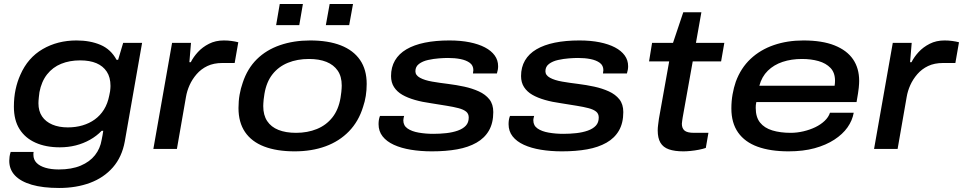

<svg xmlns="http://www.w3.org/2000/svg" viewBox="-20 -740 4785 954"><path d="M274 194Q193 194 138 178Q83 162 54.5 132Q26 102 26 59Q26 50 27.5 38.5Q29 27 33 15H147Q146 20 146 23Q146 26 146 29Q146 53 161.5 69Q177 85 205.5 93.5Q234 102 272 102Q336 102 381 83Q426 64 452 31Q478 -2 485 -45Q487 -57 489.5 -68Q492 -79 493 -90H485Q460 -64 427 -45.5Q394 -27 356.5 -17.5Q319 -8 277 -8Q208 -8 156.5 -31Q105 -54 77 -98.5Q49 -143 49 -210Q49 -256 57.5 -295.5Q66 -335 81 -368Q118 -453 192 -496Q266 -539 360 -539Q428 -539 479.5 -517Q531 -495 559 -443H567L592 -527H686L600 -37Q586 40 541 91.5Q496 143 427.5 168.5Q359 194 274 194ZM317 -107Q356 -107 390 -117Q424 -127 451 -146.5Q478 -166 496.5 -195.5Q515 -225 523 -266Q526 -278 527 -286.5Q528 -295 528.5 -301.5Q529 -308 529 -313Q529 -356 510.5 -384Q492 -412 459 -426Q426 -440 378 -440Q326 -440 284 -423Q242 -406 214 -370.5Q186 -335 176 -282Q174 -267 173 -257Q172 -247 171.5 -240Q171 -233 171 -227Q171 -188 189 -161.5Q207 -135 240 -121Q273 -107 317 -107Z M742 0 835 -527H929L921 -431H928Q941 -457 963.5 -481.5Q986 -506 1018.5 -522.5Q1051 -539 1092 -539Q1112 -539 1130.5 -536.5Q1149 -534 1164 -530L1146 -427H1085Q1042 -427 1010.5 -412Q979 -397 957 -371.5Q935 -346 922 -317Q909 -288 904 -258L859 0Z M1444 12Q1355 12 1292.5 -12Q1230 -36 1197.5 -84Q1165 -132 1165 -203Q1165 -238 1170.5 -269.5Q1176 -301 1186 -329Q1209 -399 1256 -445.5Q1303 -492 1371 -515.5Q1439 -539 1521 -539Q1611 -539 1673.5 -514.5Q1736 -490 1769 -442Q1802 -394 1802 -323Q1802 -292 1797.5 -263.5Q1793 -235 1784 -209Q1762 -137 1714 -87.5Q1666 -38 1597.5 -13Q1529 12 1444 12ZM1451 -80Q1508 -80 1554.5 -99Q1601 -118 1631.5 -156.5Q1662 -195 1672 -254Q1675 -272 1676 -283Q1677 -294 1677.5 -301.5Q1678 -309 1678 -315Q1678 -360 1658 -389Q1638 -418 1602 -432.5Q1566 -447 1515 -447Q1457 -447 1410.5 -428Q1364 -409 1334 -371Q1304 -333 1294 -274Q1291 -257 1290 -245.5Q1289 -234 1288.5 -226.5Q1288 -219 1288 -213Q1288 -168 1307.5 -138.5Q1327 -109 1363.5 -94.5Q1400 -80 1451 -80ZM1352 -615 1370 -720H1485L1467 -615ZM1599 -615 1618 -720H1734L1715 -615Z M2126 12Q2070 12 2021.5 4Q1973 -4 1937 -20.5Q1901 -37 1881 -62.5Q1861 -88 1861 -123Q1861 -134 1862.5 -144Q1864 -154 1868 -164H1988Q1987 -160 1985.5 -154Q1984 -148 1984 -142Q1984 -116 2005 -101.5Q2026 -87 2060.5 -81Q2095 -75 2133 -75Q2166 -75 2197.5 -78.5Q2229 -82 2254.5 -91Q2280 -100 2294.5 -115.5Q2309 -131 2309 -156Q2309 -175 2296 -185.5Q2283 -196 2258.5 -202.5Q2234 -209 2199.5 -214.5Q2165 -220 2122 -227Q2078 -233 2041.5 -243.5Q2005 -254 1979 -269Q1953 -284 1938 -307Q1923 -330 1923 -362Q1923 -406 1942.5 -439.5Q1962 -473 1999.5 -495Q2037 -517 2090.5 -528Q2144 -539 2213 -539Q2269 -539 2313.5 -530Q2358 -521 2389.5 -504.5Q2421 -488 2438 -464.5Q2455 -441 2455 -411Q2455 -402 2453.5 -393.5Q2452 -385 2449 -375H2330Q2330 -380 2331 -384Q2332 -388 2332 -391Q2332 -415 2314 -428Q2296 -441 2268 -446.5Q2240 -452 2206 -452Q2188 -452 2161 -450Q2134 -448 2107 -442Q2080 -436 2062 -422.5Q2044 -409 2044 -386Q2044 -366 2067 -353.5Q2090 -341 2127.5 -334.5Q2165 -328 2207 -323Q2247 -318 2286.5 -309.5Q2326 -301 2359 -286Q2392 -271 2411.5 -246.5Q2431 -222 2431 -183Q2431 -129 2409.5 -91.5Q2388 -54 2347.5 -31Q2307 -8 2251.5 2Q2196 12 2126 12Z M2772 12Q2716 12 2667.5 4Q2619 -4 2583 -20.5Q2547 -37 2527 -62.5Q2507 -88 2507 -123Q2507 -134 2508.5 -144Q2510 -154 2514 -164H2634Q2633 -160 2631.5 -154Q2630 -148 2630 -142Q2630 -116 2651 -101.5Q2672 -87 2706.5 -81Q2741 -75 2779 -75Q2812 -75 2843.5 -78.5Q2875 -82 2900.5 -91Q2926 -100 2940.5 -115.5Q2955 -131 2955 -156Q2955 -175 2942 -185.5Q2929 -196 2904.5 -202.5Q2880 -209 2845.5 -214.5Q2811 -220 2768 -227Q2724 -233 2687.5 -243.5Q2651 -254 2625 -269Q2599 -284 2584 -307Q2569 -330 2569 -362Q2569 -406 2588.5 -439.5Q2608 -473 2645.5 -495Q2683 -517 2736.5 -528Q2790 -539 2859 -539Q2915 -539 2959.5 -530Q3004 -521 3035.5 -504.5Q3067 -488 3084 -464.5Q3101 -441 3101 -411Q3101 -402 3099.5 -393.5Q3098 -385 3095 -375H2976Q2976 -380 2977 -384Q2978 -388 2978 -391Q2978 -415 2960 -428Q2942 -441 2914 -446.5Q2886 -452 2852 -452Q2834 -452 2807 -450Q2780 -448 2753 -442Q2726 -436 2708 -422.5Q2690 -409 2690 -386Q2690 -366 2713 -353.5Q2736 -341 2773.5 -334.5Q2811 -328 2853 -323Q2893 -318 2932.5 -309.5Q2972 -301 3005 -286Q3038 -271 3057.5 -246.5Q3077 -222 3077 -183Q3077 -129 3055.5 -91.5Q3034 -54 2993.5 -31Q2953 -8 2897.5 2Q2842 12 2772 12Z M3376 12Q3332 12 3303.5 2Q3275 -8 3261.5 -31Q3248 -54 3248 -92Q3248 -105 3250 -119.5Q3252 -134 3254 -150L3305 -435H3205L3220 -527H3324L3375 -679H3465L3438 -527H3579L3563 -435H3422L3372 -156Q3371 -147 3369.5 -139Q3368 -131 3368 -125Q3368 -103 3381 -91.5Q3394 -80 3429 -80H3500L3487 -5Q3473 0 3452.5 4Q3432 8 3411.5 10Q3391 12 3376 12Z M3898 12Q3808 12 3744.5 -11Q3681 -34 3647.5 -81.5Q3614 -129 3614 -201Q3614 -238 3620 -271.5Q3626 -305 3636 -334Q3661 -402 3709.5 -447.5Q3758 -493 3825 -516Q3892 -539 3972 -539Q4065 -539 4126.5 -514.5Q4188 -490 4218.5 -445.5Q4249 -401 4249 -338Q4249 -325 4247 -304Q4245 -283 4236 -233H3738Q3736 -225 3735.5 -218Q3735 -211 3735 -204Q3735 -158 3756.5 -131Q3778 -104 3817.5 -92Q3857 -80 3909 -80Q3940 -80 3972 -87.5Q4004 -95 4031 -108Q4058 -121 4077.5 -139.5Q4097 -158 4104 -180H4222Q4215 -141 4191 -107Q4167 -73 4125.5 -46Q4084 -19 4027.5 -3.5Q3971 12 3898 12ZM3753 -314H4127Q4128 -321 4128.5 -327Q4129 -333 4129 -339Q4129 -379 4106.5 -402.5Q4084 -426 4047 -436.5Q4010 -447 3965 -447Q3912 -447 3868.5 -432.5Q3825 -418 3795 -388.5Q3765 -359 3753 -314Z M4323 0 4416 -527H4510L4502 -431H4509Q4522 -457 4544.5 -481.5Q4567 -506 4599.5 -522.5Q4632 -539 4673 -539Q4693 -539 4711.5 -536.5Q4730 -534 4745 -530L4727 -427H4666Q4623 -427 4591.5 -412Q4560 -397 4538 -371.5Q4516 -346 4503 -317Q4490 -288 4485 -258L4440 0Z"/></svg>

Font: Archivo Expanded Medium
Style: Italic
Weight: 500
Width: 7
Italic angle: -10°
Designer: Hector Gatti
Foundry: Omnibus-Type
Version: Version 2.001